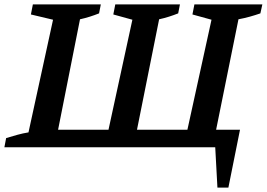

<svg xmlns="http://www.w3.org/2000/svg" viewBox="-41 -672 1217 876"><path d="M-21 0 -13 -42Q13 -50 38.5 -57Q64 -64 89 -68L201 -582L100 -606L109 -652H419L411 -611Q391 -603 369 -596Q347 -589 324 -584L224 -80H454L563 -582L476 -606L485 -652H780L772 -611Q752 -603 730 -596Q708 -589 685 -584L584 -80H814L924 -582L837 -606L846 -652H1156L1147 -611Q1124 -603 1099 -596Q1074 -589 1047 -584L945 -80H1054L1001 184H951L941 0Z"/></svg>

Font: Piazzolla SemiBold
Style: Italic
Weight: 600
Italic angle: -11.3°
Designer: Juan Pablo del Peral
Foundry: Huerta Tipografica
Version: Version 1.330